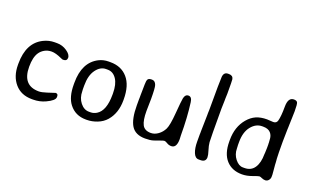

<svg xmlns="http://www.w3.org/2000/svg" viewBox="-80 -1116 2458 1518"><g transform="rotate(20 1148.5 -356.5)"><path d="M249 0.5H238.3Q147.5 0.5 95.2 -60.1Q43 -120.6 43 -216.8V-228Q43 -403.3 164.1 -462.4Q208 -483.9 254.9 -483.9H275.9Q320.8 -483.9 358.9 -458Q397 -432.1 397 -404.3Q397 -376.5 363.3 -376.5Q358.4 -376.5 344.7 -382.8Q292.5 -406.7 259 -406.7Q225.6 -406.7 199.7 -391.8Q173.8 -377 158.7 -354Q131.3 -313 131.3 -233.4Q131.3 -75.7 269 -75.7Q292.5 -75.7 334.5 -89.4L399.4 -110.4Q419.9 -110.4 419.9 -89.4V-82Q419.9 -53.2 351.1 -21.5Q303.2 0.5 249 0.5Z M696.3 -60.5H710.9Q736.3 -60.5 760.7 -75.2Q826.2 -114.7 826.2 -251V-261.7Q826.2 -338.4 797.6 -381.1Q769 -423.8 723.6 -423.8H709Q661.6 -423.8 626.5 -376Q591.3 -328.1 591.3 -244.1V-211.4Q592.3 -200.7 592.3 -195.8Q592.3 -138.7 623.5 -99.6Q654.8 -60.5 696.3 -60.5ZM709 -486.8H724.1Q815.4 -486.8 868.7 -425.3Q922.4 -363.8 922.4 -245.6V-238.3Q922.4 -130.4 863.3 -62Q834.5 -28.8 790.3 -11.5Q746.1 5.9 702.6 5.9H694.3Q606 5.9 554.7 -60.1Q510.7 -116.2 510.7 -221.7V-237.3Q510.7 -407.7 626 -467.3Q663.6 -486.8 709 -486.8Z M1445.8 -101.6Q1445.8 -27.3 1400.9 -27.3Q1380.4 -27.3 1363.8 -37.8Q1347.2 -48.3 1337.6 -48.3Q1328.1 -48.3 1303.7 -38.6Q1279.3 -28.8 1253.7 -21Q1228 -13.2 1186 -13.2Q1104 -13.2 1069.8 -67.4Q1035.6 -121.6 1035.6 -237.8V-288.6L1036.1 -300.8V-325.7L1036.6 -351.1L1037.6 -413.1Q1037.6 -445.3 1044.9 -457.5Q1052.2 -469.7 1079.1 -469.7Q1106 -469.7 1116.7 -438.5Q1124.5 -415.5 1124.5 -323.2L1122.6 -221.2Q1122.6 -143.1 1141.8 -106.4Q1161.1 -69.8 1213.9 -69.8Q1245.1 -69.8 1274.7 -91.3Q1304.2 -112.8 1320.8 -146.5Q1337.4 -180.2 1345.7 -284.9Q1354 -389.6 1358.9 -413.6Q1366.2 -449.7 1394 -449.7Q1421.9 -449.7 1427.7 -406.7Q1444.3 -282.2 1444.3 -133.3Z M1582 -131.8V-194.8L1582.5 -203.1Q1582.5 -211.4 1582.5 -219.7L1585.4 -355.5V-372.6L1586.4 -398.4Q1586.4 -649.4 1589.4 -678.7Q1593.3 -719.2 1628.4 -719.2H1636.2Q1668.9 -719.2 1674.8 -690.4Q1676.8 -681.2 1676.8 -568.8L1675.3 -526.9Q1675.3 -518.6 1675.3 -510.3L1673.3 -442.4Q1673.3 -189 1675.8 -160.6Q1678.2 -132.3 1689.7 -96.7Q1701.2 -61 1701.2 -42.5Q1701.2 -2.4 1655.8 -2.4H1640.6Q1611.8 -2.4 1596.9 -39.1Q1582 -75.7 1582 -131.8Z M1894.5 -241.7V-214.4L1895 -209L1895.5 -198.2Q1896 -192.9 1896 -188Q1896 -138.2 1926 -100.6Q1956.1 -63 1990.7 -63H2004.4Q2059.6 -63 2087.6 -105Q2115.7 -147 2115.7 -220.2L2116.7 -230.5L2118.2 -272V-302.2L2117.7 -307.6Q2117.7 -312.5 2117.7 -317.4L2116.2 -337.4Q2116.2 -376 2095.5 -398.4Q2074.7 -420.9 2033.2 -420.9H2023.9Q1971.2 -420.9 1932.9 -373Q1894.5 -325.2 1894.5 -241.7ZM2230.5 -89.8V-71.8Q2230.5 -54.2 2219 -41Q2207.5 -27.8 2191.7 -27.8Q2175.8 -27.8 2161.6 -34.7Q2147.5 -41.5 2139.4 -41.5Q2131.3 -41.5 2086.9 -25.1Q2042.5 -8.8 2002 -8.8Q1918 -8.8 1869.1 -63Q1820.3 -117.2 1820.3 -218.8V-230.5Q1820.3 -231.4 1820.3 -232.4Q1820.3 -342.8 1881.3 -415Q1912.6 -452.1 1950.7 -468.8Q1988.8 -485.4 2041.5 -485.4L2094.2 -482.4Q2121.1 -482.4 2127.9 -507.3Q2138.7 -546.9 2138.7 -626.5Q2138.7 -706.1 2187.5 -706.1Q2210.9 -706.1 2217.8 -693.1Q2224.6 -680.2 2224.6 -619.1L2223.6 -585.4Q2223.1 -574.2 2223.1 -563.5L2222.2 -541Q2221.7 -529.8 2221.7 -518.6L2221.2 -507.8Q2220.7 -496.6 2220.7 -485.4L2219.7 -462.9L2217.8 -361.3Q2217.8 -253.4 2220.2 -219.2L2221.2 -209Q2222.2 -193.4 2222.7 -188.5L2223.6 -168.5L2224.6 -158.2Q2226.1 -138.7 2228.3 -115.7Q2230.5 -92.8 2230.5 -89.8Z"/></g></svg>

Font: Averia Sans Libre Light
Style: Regular
Weight: 300
Version: Version 1.002